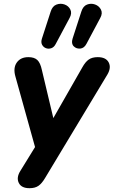

<svg xmlns="http://www.w3.org/2000/svg" viewBox="-20 -799 596 1008"><path d="M135 189Q92 189 78.5 161Q65 133 87 98L164 -27L61 -397Q48 -442 68 -470.5Q88 -499 129 -499Q160 -499 176 -484Q192 -469 200 -431L260 -179L412 -445Q428 -474 446 -486.5Q464 -499 493 -499Q536 -499 550.5 -471.5Q565 -444 544 -408L217 135Q200 164 182 176.5Q164 189 135 189ZM434 -569Q422 -546 401.5 -544Q381 -542 367 -556Q353 -570 361 -596L407 -738Q416 -767 437 -775Q458 -783 479 -775.5Q500 -768 510 -748.5Q520 -729 506 -704ZM273 -569Q264 -551 249.5 -546Q235 -541 221.5 -546Q208 -551 201 -564Q194 -577 200 -596L246 -738Q255 -767 276.5 -775Q298 -783 319 -775.5Q340 -768 349.5 -748.5Q359 -729 345 -704Z"/></svg>

Font: Nunito ExtraBold
Style: Italic
Weight: 800
Italic angle: -9°
Designer: Vernon Adams
Foundry: Vernon Adams
Version: Version 3.601; ttfautohint (v1.8.2.53-6de2)